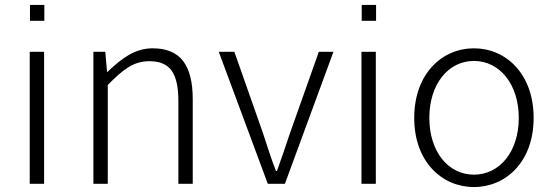

<svg xmlns="http://www.w3.org/2000/svg" viewBox="-20 -742 2230 775"><path d="M101 -658H159V-722H101ZM100 0H158V-533H100Z M357 0H415V-399C478 -463 520 -495 583 -495C667 -495 700 -446 700 -333V0H758V-341C758 -478 709 -547 596 -547C523 -547 470 -505 414 -452H412L405 -533H357Z M1061 0H1130L1326 -533H1267L1151 -206C1134 -154 1115 -100 1098 -52H1094C1075 -100 1058 -154 1041 -206L926 -533H863Z M1440 -658H1498V-722H1440ZM1439 0H1497V-533H1439Z M1893 13C2022 13 2134 -89 2134 -266C2134 -444 2022 -547 1893 -547C1764 -547 1652 -444 1652 -266C1652 -89 1764 13 1893 13ZM1893 -37C1789 -37 1713 -130 1713 -266C1713 -402 1789 -496 1893 -496C1997 -496 2074 -402 2074 -266C2074 -130 1997 -37 1893 -37Z"/></svg>

Font: Spoqa Han Sans Neo Light
Style: Regular
Weight: 300
Designer: [Spoqa Han Sans Neo] Dong-huui Kim  Younghwa Kang  Yujin Lee  [Noto Sans] Ryoko NISHIZUKA  (kana & ideographs); Paul D. 
Foundry: Spoqa (http://www.spoqa-han-sans.com)
Version: Version 1.000